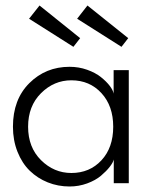

<svg xmlns="http://www.w3.org/2000/svg" viewBox="-20 -665 556 697"><path d="M421 -495 260 -597 297.5 -645 445.5 -526.5ZM246.5 -495 85.5 -597 123.5 -645 271 -526.5ZM393 0V-86Q390.5 -75 378.2 -59.2Q366 -43.5 346.5 -27Q327 -10.5 296.5 0.8Q266 12 232.5 12Q190.5 12 153.2 -3Q116 -18 88 -45.2Q60 -72.5 43.5 -114Q27 -155.5 27 -205Q27 -304 86.5 -363.2Q146 -422.5 232.5 -422.5Q266 -422.5 296.2 -411.8Q326.5 -401 346.2 -385.2Q366 -369.5 378.2 -353.5Q390.5 -337.5 392.5 -325V-410.5H447.5V0ZM239 -37Q305.5 -37 348.2 -83Q391 -129 391 -205Q391 -280.5 348.2 -327Q305.5 -373.5 239 -373.5Q176 -373.5 129 -326.8Q82 -280 82 -205Q82 -130 129 -83.5Q176 -37 239 -37Z"/></svg>

Font: League Spartan Light
Style: Regular
Weight: 277
Foundry: The League of Moveable Type
Version: Version 2.002